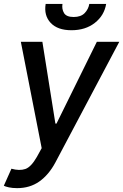

<svg xmlns="http://www.w3.org/2000/svg" viewBox="-34 -762 638 994"><path d="M54.7 212Q30.2 212 11.7 207.9Q-6.7 203.8 -14.2 199.6L25.2 111.5Q67.1 123.2 97.1 112.9Q127.1 102.6 157 50.1L181.8 5L73.9 -545.5H185.4L252.8 -122.2H258.5L467.3 -545.5H583.5L252.5 79.5Q218.4 143.1 169.6 177.6Q120.7 212 54.7 212ZM428.3 -741.8H515.6Q505.7 -681.8 457 -643.6Q408.4 -605.5 335.9 -605.5Q264.2 -605.5 228.3 -643.6Q192.5 -681.8 202.4 -741.8H289.4Q285.2 -715.2 297.4 -694.6Q309.7 -674 347.3 -674Q384.9 -674 404.5 -694.4Q424 -714.8 428.3 -741.8Z"/></svg>

Font: Inter UI Medium
Style: Italic
Weight: 500
Italic angle: 9.39999°
Designer: Rasmus Andersson
Foundry: rsms
Version: 3.2;8d6f07862